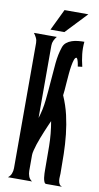

<svg xmlns="http://www.w3.org/2000/svg" viewBox="-92 -854 461 895"><g transform="rotate(10 139.0 -406.5)"><path d="M13.7 0Q24.9 -8.3 29.5 -20.8Q34.2 -33.2 34.2 -46.4V-639.6Q34.2 -652.3 28.8 -663.3Q23.4 -674.3 16.1 -683.6H124.5Q116.7 -674.3 111.6 -663.3Q106.4 -652.3 106.4 -639.6V-296.9Q119.6 -337.9 124.5 -383.5Q129.4 -429.2 132.6 -474.4Q135.7 -519.5 139.9 -562Q144 -604.5 155.8 -639.2Q160.6 -653.8 171.6 -662.6Q182.6 -671.4 196.5 -676Q210.4 -680.7 225.8 -682.1Q241.2 -683.6 254.9 -683.6Q252 -653.8 255.1 -625Q258.3 -596.2 265.6 -566.9L244.6 -564.5Q244.1 -567.9 243.2 -573.7Q242.2 -579.6 240.7 -585.7Q239.3 -591.8 237.1 -596.9Q234.9 -602.1 231.9 -604Q225.6 -603.5 221.4 -591.8Q217.3 -580.1 214.4 -562.5Q211.4 -544.9 209.5 -523.4Q207.5 -502 206.1 -481.7Q204.6 -461.4 203.4 -445.1Q202.1 -428.7 200.7 -420.9Q219.7 -377.4 230 -333.3Q240.2 -289.1 245.1 -243.7Q250 -198.2 251 -152.1Q252 -106 252 -59.1Q252 -51.8 251.2 -42.7Q250.5 -33.7 251.7 -25.1Q252.9 -16.6 256.8 -9.8Q260.7 -2.9 270 0H194.3Q188.5 0 185.1 -8.1Q181.6 -16.1 180.2 -26.4Q178.7 -36.6 178.5 -46.4Q178.2 -56.2 178.2 -60.1Q178.2 -118.7 177.5 -176.8Q176.8 -234.9 166.5 -292.5Q162.6 -283.7 156.5 -270Q150.4 -256.3 143.8 -240.2Q137.2 -224.1 130.4 -206.8Q123.5 -189.5 118.4 -173.3Q113.3 -157.2 109.9 -143.6Q106.4 -129.9 106.4 -121.1V-46.4Q106.4 -33.2 111.1 -20.5Q115.7 -7.8 127.9 0ZM89.4 -711.9 138.2 -813H251L155.3 -711.9H89.4Z"/></g></svg>

Font: XAYAX
Style: Regular
Weight: 400
Designer: Peter Wiegel
Foundry: Peter Wiegel
Version: Version 1.000 2009 initial release